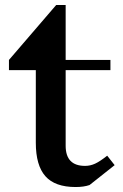

<svg xmlns="http://www.w3.org/2000/svg" viewBox="-20 -742 496 772"><path d="M340 2Q317 10 284 10Q201 10 162.5 -33.5Q124 -77 124 -168V-460H16V-501L206 -722H244V-501H424V-460H244V-156Q244 -75 322 -75Q343 -75 362.5 -84Q382 -93 411 -116L441 -78Z"/></svg>

Font: Inknut
Style: Antiqua
Weight: 400
Designer: Claus Eggers Srensen
Foundry: Claus Eggers Srensen
Version: Version 1.000; ttfautohint (v1.2) -l 7 -r 28 -G 50 -x 13 -D 